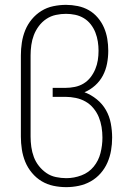

<svg xmlns="http://www.w3.org/2000/svg" viewBox="-20 -763 540 791"><path d="M253 8Q226 8 200 2.5Q174 -3 151.5 -16.5Q129 -30 111.5 -51Q94 -72 84 -96.5Q74 -121 70 -147.5Q66 -174 66 -200V-535Q66 -561 70 -587.5Q74 -614 84 -638.5Q94 -663 111 -683.5Q128 -704 150.5 -718Q173 -732 199.5 -737.5Q226 -743 252 -743Q252 -743 252 -743Q252 -743 252 -743Q276 -743 300.5 -738Q325 -733 346 -721Q367 -709 383 -690Q399 -671 408.5 -649Q418 -627 422 -603Q426 -579 426 -554Q426 -554 426 -554Q426 -554 426 -554Q426 -527 421 -501Q416 -475 404 -452Q392 -429 372 -411Q352 -393 328 -383Q355 -373 378.5 -354Q402 -335 416.5 -309.5Q431 -284 436.5 -254.5Q442 -225 442 -196Q442 -169 437.5 -143Q433 -117 422.5 -93Q412 -69 394.5 -49Q377 -29 354 -16Q331 -3 305 2.5Q279 8 253 8ZM253 -29Q285 -29 315.5 -40.5Q346 -52 366 -76.5Q386 -101 394 -132.5Q402 -164 402 -196Q402 -218 398.5 -239.5Q395 -261 387 -280.5Q379 -300 365 -317Q351 -334 332.5 -344.5Q314 -355 292.5 -359.5Q271 -364 250 -364H197V-401H250Q269 -401 288.5 -405Q308 -409 324.5 -419Q341 -429 353 -444.5Q365 -460 372.5 -478Q380 -496 383 -515Q386 -534 386 -554Q386 -573 383 -592Q380 -611 373 -629Q366 -647 354 -662.5Q342 -678 325.5 -688Q309 -698 290 -702Q271 -706 252 -706Q231 -706 210 -701.5Q189 -697 171 -685Q153 -673 140 -655.5Q127 -638 119.5 -618.5Q112 -599 109 -577.5Q106 -556 106 -535V-200Q106 -179 109 -157.5Q112 -136 119.5 -116Q127 -96 140.5 -79Q154 -62 171.5 -50Q189 -38 210.5 -33.5Q232 -29 253 -29Z"/></svg>

Font: Iosevka Slab Extralight
Style: Regular
Weight: 200
Monospace: yes
Designer: Belleve Invis
Foundry: Belleve Invis
Version: Version 11.1.1; ttfautohint (v1.8.3)